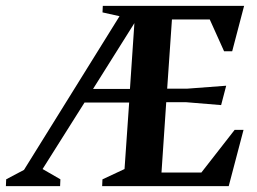

<svg xmlns="http://www.w3.org/2000/svg" viewBox="-92 -632 873 652"><path d="M-72 0 -71 -23.1 -10.5 -55.1 313.9 -577 256.1 -589.9 257.1 -612H736.9L696.5 -458H668.9L620.3 -565.9H491.9L475.7 -331H544.9L676.1 -340.9L658.9 -275.1L539 -285H472.5L456.4 -46.1H591.8L704.9 -191.1H735L684.7 0H254.9L255.9 -22.9L330.9 -58L346.6 -283.9H195.1L52.6 -58L113.1 -23.1L112.1 0ZM224 -330H349.3L364.4 -553.5Z"/></svg>

Font: Ancizar Serif Light
Style: Italic
Weight: 300
Italic angle: -4°
Designer: Cesar Puertas, Viviana Monsalve, Julian Moncada, Julian Prieto, Jose Castro, Felipe Aragon, Mariel Hernandez, Sara Alarc
Version: Version 8.100